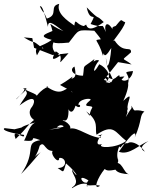

<svg xmlns="http://www.w3.org/2000/svg" viewBox="-63 -915 792 992"><path d="M230 -256C264 -297 296 -213 262 -288C257 -307 293 -260 291 -353C289 -349 310 -313 327 -369C357 -348 355 -379 342 -373C342 -404 410 -411 405 -399C350 -353 411 -375 414 -360C387 -313 415 -302 382 -340C453 -286 425 -252 436 -219C524 -279 531 -232 589 -187C536 -146 431 -149 465 -171C416 -155 455 -217 466 -221C414 -204 463 -224 456 -202C375 -213 322 -278 278 -240C332 -246 274 -298 257 -290C290 -258 250 -250 191 -246L275 -260ZM48 -256C45 -248 36 -263 128 -284C85 -279 72 -193 60 -189C146 -178 70 -219 145 -191C58 -175 131 -139 46 -16C114 -85 137 -122 150 -131C75 -78 120 -78 142 -162C171 -193 165 -120 229 -138C171 -149 243 -53 243 -99C280 -104 289 -46 235 -47C267 -26 262 -16 278 -71C344 -15 343 15 310 -38C305 -16 357 23 310 53C299 71 339 26 386 35C391 46 385 67 385 28C362 37 332 -21 394 17C361 61 424 33 454 45C414 71 442 1 478 -42C499 -21 547 -49 568 -40C514 -98 578 -94 541 -86C513 -37 539 -18 604 -15C574 -18 569 -94 522 -68C577 -82 522 -82 553 -159C563 -139 562 -178 598 -175C606 -185 647 -184 686 -131C692 -131 635 -145 704 -186C657 -169 605 -110 551 -131C631 -248 644 -235 633 -204C674 -299 656 -317 683 -339C620 -357 640 -325 616 -369C618 -348 619 -366 587 -310C604 -352 588 -328 597 -352C587 -380 638 -453 574 -394C599 -447 601 -477 599 -485C614 -542 555 -541 624 -548C619 -503 564 -473 553 -527C520 -508 537 -489 468 -530C510 -469 538 -469 580 -520C481 -515 540 -473 483 -491C521 -516 488 -566 450 -583C408 -511 421 -573 449 -602C426 -614 413 -579 425 -610C356 -556 376 -589 366 -524C312 -523 294 -558 322 -571C341 -483 298 -534 293 -478C318 -540 330 -524 247 -476C339 -427 316 -438 274 -443C267 -417 349 -418 288 -457C268 -457 252 -415 176 -469C206 -465 157 -474 112 -398C146 -428 121 -425 56 -457C112 -471 17 -410 22 -402C31 -416 69 -445 62 -455C89 -429 74 -429 38 -370C126 -438 119 -386 103 -364C64 -320 129 -276 120 -301C73 -264 87 -264 18 -197C-8 -262 68 -187 61 -218C-6 -227 -59 -243 -39 -253L12 -247ZM250 -594C243 -597 268 -626 225 -650C220 -637 181 -580 256 -633C261 -618 192 -640 213 -696C224 -691 243 -690 293 -695C348 -765 332 -761 427 -756C385 -801 451 -727 458 -712C414 -706 443 -717 469 -627C479 -667 463 -587 512 -667C504 -567 486 -547 484 -618C492 -550 489 -577 529 -485L474 -502L547 -594L617 -582C566 -622 562 -596 614 -645C615 -681 576 -634 529 -706C502 -685 575 -762 584 -800C556 -809 574 -828 529 -774C593 -783 505 -789 519 -763C483 -823 468 -769 493 -732C450 -815 493 -760 405 -791C443 -865 403 -787 385 -877C461 -799 427 -847 473 -801C432 -771 393 -751 382 -788C321 -748 318 -751 372 -780C330 -787 327 -827 321 -783C285 -808 226 -848 243 -895C188 -883 242 -838 179 -819C155 -875 169 -830 143 -882C156 -889 167 -845 185 -776C183 -825 232 -775 265 -754C177 -791 195 -815 208 -755C168 -738 133 -727 204 -709C152 -669 107 -682 128 -629C154 -679 157 -673 161 -662C84 -726 136 -675 60 -722L104 -718L113 -668L208 -631L291 -640Z"/></svg>

Font: Hussar Lance
Style: ExBd
Weight: 700
Foundry: Cannot Into Space Fonts, PlusOne Fonts
Version: Version 2.270